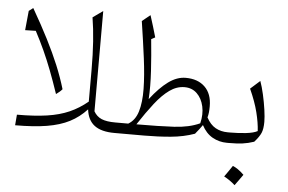

<svg xmlns="http://www.w3.org/2000/svg" viewBox="-61 -823 1752 1167"><g transform="rotate(5 814.5 -239.5)"><path d="M522.5 -732.4V-120.6Q540 -89.8 570.3 -76.9Q600.6 -64 654.3 -64H654.8V0H654.3Q574.7 0 532.7 -31.5Q490.7 -63 482.9 -128.9Q437.5 -79.6 379.9 -50Q322.3 -20.5 242.4 -7.3Q162.6 5.9 49.3 5.9L54.7 -59.1Q161.1 -59.1 237.5 -70.3Q314 -81.5 372.6 -107.4Q431.2 -133.3 482.9 -176.3V-372.1Q482.9 -554.7 460.9 -688.5ZM97.2 -713.4Q153.8 -615.2 195.3 -533.7Q236.8 -452.1 266.6 -380.1Q296.4 -308.1 317.4 -237.3Q303.7 -220.7 280.3 -204.6Q253.9 -282.7 230 -345Q206.1 -407.2 180.7 -462.9Q155.3 -518.6 124.5 -576.7L59.6 -575.2L71.3 -693.8Z M1057.6 -371.6Q1131.8 -371.6 1174.8 -329.8Q1217.8 -288.1 1217.8 -211.9Q1217.8 -191.4 1216.1 -175Q1214.4 -158.7 1210 -143.6Q1232.9 -100.6 1265.6 -82.3Q1298.3 -64 1340.8 -64H1341.3V0H1340.8Q1293 0 1252.4 -22.9Q1211.9 -45.9 1186.5 -94.7Q1169.9 -70.3 1143.1 -38.1Q1076.2 -14.2 998 -7.1Q919.9 0 836.9 0H654.8Q640.1 0 640.1 -30.8V-33.2Q640.1 -64 654.8 -64H733.4Q775.4 -88.4 792.2 -144Q809.1 -199.7 807.9 -282Q806.6 -364.3 793.2 -468Q779.8 -571.8 761.2 -692.4L811 -732.4Q832.5 -666 851.1 -600.1L827.6 -587.4Q837.4 -491.2 843.3 -395.3Q849.1 -299.3 844.2 -223.1Q900.4 -295.9 952.4 -333.7Q1004.4 -371.6 1057.6 -371.6ZM1055.7 -314.5Q1007.8 -314.5 964.4 -283.4Q920.9 -252.4 877 -196.3Q833 -140.1 783.2 -64Q920.9 -64 1012.9 -69.1Q1105 -74.2 1169.4 -104Q1183.1 -159.7 1172.4 -207.8Q1161.6 -255.9 1131.3 -285.2Q1101.1 -314.5 1055.7 -314.5Z M1389.6 136.7Q1404.3 142.6 1421.1 154.1Q1438 165.5 1458 185.1Q1446.3 201.7 1434.3 218.5Q1422.4 235.4 1409.7 252.4Q1394.5 238.3 1377.2 226.3Q1359.9 214.4 1342.3 205.1Q1354.5 188 1366 171.4Q1377.4 154.8 1389.6 136.7ZM1341.3 0Q1326.7 0 1326.7 -30.8V-33.2Q1326.7 -64 1341.3 -64H1355.5Q1406.2 -64 1452.4 -69.3Q1498.5 -74.7 1521.5 -87.4Q1518.6 -138.2 1502.9 -200.9Q1487.3 -263.7 1452.6 -340.3L1510.7 -392.1Q1522.9 -358.4 1533.4 -311.8Q1543.9 -265.1 1550.3 -220.2Q1556.6 -175.3 1556.6 -146.5Q1556.6 -103.5 1545.9 -78.6Q1535.2 -53.7 1505.9 -21Q1469.7 -8.8 1435.8 -4.4Q1401.9 0 1353 0Z"/></g></svg>

Font: Pinar-DS2-FD Light
Style: Regular
Weight: 300
Designer: Amin Abedi
Version: Version 2.000